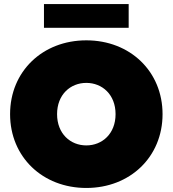

<svg xmlns="http://www.w3.org/2000/svg" viewBox="-20 -916 856 952"><path d="M408 16C625 16 786 -138 786 -350C786 -562 625 -716 408 -716C191 -716 30 -562 30 -350C30 -138 191 16 408 16ZM408 -195C329 -195 263 -253 263 -350C263 -447 329 -505 408 -505C487 -505 553 -447 553 -350C553 -253 487 -195 408 -195ZM198 -778H618V-896H198Z"/></svg>

Font: Chess Sans Black
Style: Regular
Weight: 900
Designer: Wolf Bōese
Foundry: Wolf Bōese
Version: Version 7.223;Glyphs 3.3 (3306)